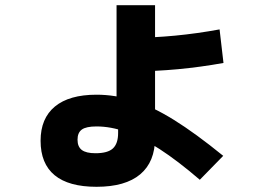

<svg xmlns="http://www.w3.org/2000/svg" viewBox="-20 -659 1040 738"><path d="M351 59Q244 59 190 14.5Q136 -30 136 -118Q136 -204 191 -249.5Q246 -295 351 -295Q422 -295 493.5 -272.5Q565 -250 648 -198.5Q731 -147 838 -60L748 32Q663 -41 593.5 -86Q524 -131 465 -152Q406 -173 351 -173Q311 -173 294.5 -161Q278 -149 278 -122Q278 -95 294.5 -82.5Q311 -70 347 -70Q394 -70 414 -88.5Q434 -107 434 -148V-225H428V-639H576V-129Q576 -37 519 11Q462 59 351 59ZM495 -514Q569 -514 653 -522Q737 -530 824 -546L839 -417Q750 -401 664 -393Q578 -385 502 -385Z"/></svg>

Font: M PLUS 2 ExtraBold
Style: Regular
Weight: 800
Version: Version 1.001